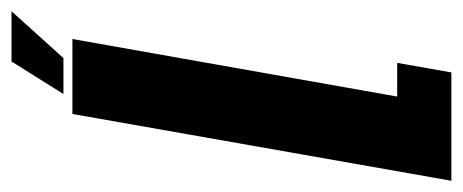

<svg xmlns="http://www.w3.org/2000/svg" viewBox="-303 -563 824 342"><g transform="rotate(-90 109.0 -392.0)"><path d="M-42 0 77 -675H210.5L108 -96.5H168L151 0ZM112.5 -691 170.5 -783.5H260L176.5 -691Z"/></g></svg>

Font: Anybody UltraCondensed Regular
Style: Bold Italic
Weight: 700
Width: 1
Italic angle: -10°
Designer: Tyler Finck
Foundry: Etcetera Type Company
Version: Version 1.010; ttfautohint (v1.8.3) -l 8 -r 50 -G 200 -x 14 